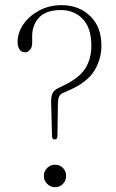

<svg xmlns="http://www.w3.org/2000/svg" viewBox="-20 -740 461 764"><path d="M183.5 -333.5Q183 -355 188.8 -368Q194.5 -381 212 -389.5L234.5 -400.5Q297 -431 320.2 -469Q343.5 -507 343.5 -557.5Q343.5 -629 309.2 -664.5Q275 -700 223 -700Q163 -700 135.5 -670.2Q108 -640.5 108 -596V-568Q108 -552.5 99.8 -542.2Q91.5 -532 79 -532Q65.5 -532 57.8 -543.2Q50 -554.5 50 -572.5Q50 -610.5 73.5 -644Q97 -677.5 136.8 -698.5Q176.5 -719.5 224 -719.5Q294 -719.5 338.8 -676.2Q383.5 -633 383.5 -559Q383.5 -504 355.2 -458.5Q327 -413 259.5 -383L231.5 -370.5Q220 -365.5 215.5 -356.5Q211 -347.5 210.5 -329.5L208.5 -198Q208.5 -185 197.5 -185Q187 -185 187 -198.5ZM199 5Q181 5 167.8 -8.2Q154.5 -21.5 154.5 -39.5Q154.5 -59 167.8 -71.8Q181 -84.5 199 -84.5Q218 -84.5 230.5 -71.8Q243 -59 243 -39.5Q243 -21.5 230.5 -8.2Q218 5 199 5Z"/></svg>

Font: Fraunces 9pt S000 Thin
Style: Regular
Weight: 100
Version: Version 1.000; ttfautohint (v1.8.3)